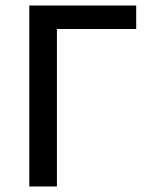

<svg xmlns="http://www.w3.org/2000/svg" viewBox="-20 -675 544 695"><path d="M86 0V-655H473V-570H186V0Z"/></svg>

Font: Source Sans 3 Medium
Style: Regular
Weight: 500
Designer: Paul D. Hunt
Foundry: Adobe
Version: Version 3.052;hotconv 1.1.0;makeotfexe 2.6.0